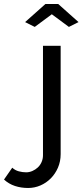

<svg xmlns="http://www.w3.org/2000/svg" viewBox="-143 -750 411 956"><path d="M-3 186Q-38 186 -68.5 176Q-99 166 -123 144L-82 85Q-68 98 -49.5 103Q-31 108 -13 108Q3 108 18 101.5Q33 95 45 84Q57 73 64 57Q71 41 71 23V-522H159V17Q159 54 145.5 85Q132 116 109.5 138.5Q87 161 58 173.5Q29 186 -3 186ZM-18 -640 83 -730H147L248 -640L200 -616L115 -679L30 -616Z"/></svg>

Font: Raleway Medium Alt1
Style: Regular
Weight: 500
Designer: Matt McInerney, Pablo Impallari, Rodrigo Fuenzalida
Foundry: Matt McInerney, Pablo Impallari, Rodrigo Fuenzalida
Version: Version 3.000g; ttfautohint (v1.5) -l 8 -r 28 -G 28 -x 14 -D